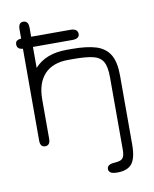

<svg xmlns="http://www.w3.org/2000/svg" viewBox="-92 -714 797 991"><g transform="rotate(-10 306.0 -218.5)"><path d="M442.5 206.5C442.5 206.5 442.5 206.5 442.5 206.5C425 206.5 413 204 406.5 199C400 194 397 188 397 181C397 181 397 181 397 181C397 164.5 410 155.5 436.5 154C436.5 154 436.5 154 436.5 154C448 153.5 457.5 151.5 465.5 149C473.5 146.5 479.5 141.5 484 133C488 125 490 112 490 94C490 94 490 94 490 94C490 94 490 -284 490 -284C490 -321 485 -348.5 474.5 -366.5C464 -384 446.5 -396 422 -401.5C397.5 -407 364.5 -410 322.5 -410C322.5 -410 322.5 -410 322.5 -410C322.5 -410 293.5 -410 293.5 -410C239 -410 197 -394.5 168.5 -364C140 -333.5 125.5 -289 125.5 -231.5C125.5 -231.5 125.5 -231.5 125.5 -231.5C125.5 -231.5 125.5 -26 125.5 -26C125.5 -3 116.5 8.5 99 8.5C99 8.5 99 8.5 99 8.5C81.5 8.5 73 -3 73 -26C73 -26 73 -26 73 -26C73 -26 73 -507.5 73 -507.5C63 -508 55.5 -510.5 50.5 -515C45 -519.5 42.5 -526.5 42.5 -535C42.5 -535 42.5 -535 42.5 -535C42.5 -544.5 45.5 -551 51.5 -554.5C57 -558 64.5 -560 73 -560.5C73 -560.5 73 -560.5 73 -560.5C73 -560.5 73 -608.5 73 -608.5C73 -632.5 81.5 -644.5 98 -644.5C98 -644.5 98 -644.5 98 -644.5C116.5 -644.5 125.5 -632.5 125.5 -608.5C125.5 -608.5 125.5 -608.5 125.5 -608.5C125.5 -608.5 125.5 -561 125.5 -561C125.5 -561 332.5 -561 332.5 -561C344 -561 353.5 -558.5 360 -553.5C366.5 -548.5 369.5 -541.5 369.5 -533C369.5 -533 369.5 -533 369.5 -533C369.5 -524.5 366.5 -518.5 360 -514C353.5 -509.5 344 -507.5 332.5 -507.5C332.5 -507.5 332.5 -507.5 332.5 -507.5C332.5 -507.5 125.5 -507.5 125.5 -507.5C125.5 -507.5 125.5 -397.5 125.5 -397.5C164.5 -441 220.5 -462.5 293.5 -462.5C293.5 -462.5 293.5 -462.5 293.5 -462.5C293.5 -462.5 322.5 -462.5 322.5 -462.5C373.5 -462.5 415.5 -457.5 448 -447.5C480.5 -437 504 -419 519.5 -393.5C535 -367.5 542.5 -331 542.5 -284.5C542.5 -284.5 542.5 -284.5 542.5 -284.5C542.5 -284.5 542.5 77 542.5 77C542.5 125 534.5 158.5 519 177.5C503.5 197 478 206.5 442.5 206.5Z"/></g></svg>

Font: Jura-Fortis-Regular
Style: Regular
Weight: 500
Designer: Daniel Johnson, Alexei Vanyashin, Mirko Velimirovic
Foundry: Daniel Johnson
Version: ""